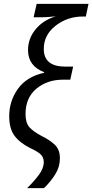

<svg xmlns="http://www.w3.org/2000/svg" viewBox="-20 -780 481 1000"><path d="M121 200H209Q244 166 268 127.5Q292 89 292 45Q292 -2 264.5 -27Q237 -52 200 -70Q154 -94 133.5 -117Q113 -140 113 -186Q113 -271 169.5 -318Q226 -365 308 -365H346L361 -433H321Q208 -433 208 -525Q208 -598 269.5 -646Q331 -694 412 -694H427L441 -760H171L155 -690H191Q214 -690 232 -691.5Q250 -693 271 -695Q206 -676 166 -628Q126 -580 126 -519Q126 -436 210 -404V-401Q119 -381 73.5 -317.5Q28 -254 28 -175Q28 -110 55.5 -73Q83 -36 137 -9Q172 7 189.5 22Q207 37 208 63Q208 97 182 131.5Q156 166 121 200Z"/></svg>

Font: Noto Sans UI SemiCondensed
Style: Italic
Weight: 400
Width: 4
Italic angle: -12°
Designer: Monotype Design Team
Foundry: Monotype Imaging Inc.
Version: Version 1.901